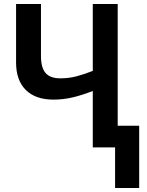

<svg xmlns="http://www.w3.org/2000/svg" viewBox="-20 -734 732 956"><path d="M566 -714V-108H673V202H553V0H442V-281Q388 -260 341.5 -249Q295 -238 246 -238Q157 -238 108.5 -286Q60 -334 60 -423V-714H184V-454Q184 -398 206.5 -371Q229 -344 281 -344Q322 -344 359 -353.5Q396 -363 442 -381V-714Z"/></svg>

Font: Noto Sans SemiCondensed SemiBold
Style: Regular
Weight: 600
Width: 4
Designer: Monotype Design Team
Foundry: Monotype Imaging Inc.
Version: Version 2.013; ttfautohint (v1.8.4.7-5d5b)